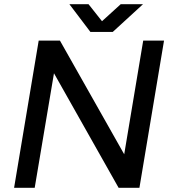

<svg xmlns="http://www.w3.org/2000/svg" viewBox="-20 -893 814 913"><path d="M544 0 180 -645 265 -700 629 -56ZM47 0 164 -700H265L249 -618L145 0ZM544 0 661 -700H760L643 0ZM411 -741V-743L554 -873H660L516 -741ZM410 -741 310 -873H401L504 -743L503 -741Z"/></svg>

Font: Figtree Light Medium
Style: Italic
Weight: 500
Italic angle: -9.5°
Version: Version 2.000